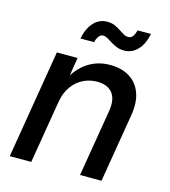

<svg xmlns="http://www.w3.org/2000/svg" viewBox="-110 -827 808 915"><g transform="rotate(15 294.0 -369.5)"><path d="M180.7 -311 128.9 0H22.9L111.8 -535.6H213.9L192.9 -403.8L177.2 -407.2Q212.9 -478.5 262 -511.2Q311 -543.9 373.5 -543.9Q429.7 -543.9 469.2 -519.8Q508.8 -495.6 525.9 -449Q543 -402.3 531.2 -335L475.6 0H369.6L424.3 -328.6Q434.6 -389.2 410.2 -419.9Q385.7 -450.7 334.5 -450.7Q297.4 -450.7 265.1 -434.6Q232.9 -418.5 210.7 -387.2Q188.5 -356 180.7 -311ZM418.5 -627Q398.9 -627 382.6 -633.3Q366.2 -639.6 352.3 -648.4Q338.4 -657.2 326.9 -663.8Q315.4 -670.4 305.2 -670.4Q291.5 -670.4 282.7 -657.7Q273.9 -645 270.5 -628.9H203.1Q212.9 -679.2 239.7 -709.2Q266.6 -739.3 307.6 -739.3Q328.1 -739.3 343.8 -732.4Q359.4 -725.6 372.1 -717Q384.8 -708.5 396.5 -701.7Q408.2 -694.8 420.4 -694.8Q434.6 -694.8 442.6 -705.3Q450.7 -715.8 456.1 -736.8H522Q512.2 -685.1 484.4 -656Q456.5 -627 418.5 -627Z"/></g></svg>

Font: Inter 20pt Medium
Style: Italic
Weight: 500
Italic angle: -9.3988°
Version: Version 4.001;git-66647c0bb